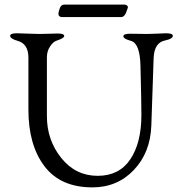

<svg xmlns="http://www.w3.org/2000/svg" viewBox="-20 -797 778 831"><path d="M257 -777H520Q526 -777 530.5 -772.5Q535 -768 533 -763Q533 -762 531 -757Q529 -752 528.5 -750.5Q528 -749 526.5 -744.5Q525 -740 524 -738.5Q523 -737 521 -733.5Q519 -730 517.5 -729Q516 -728 513.5 -726Q511 -724 508 -723.5Q505 -723 502 -723H247Q242 -723 237.5 -726.5Q233 -730 233 -735Q233 -747 239 -762Q245 -777 257 -777ZM645 -547Q644 -531 635 -254Q631 -137 559.5 -61.5Q488 14 380 14Q242 14 172.5 -77.5Q103 -169 103 -322V-547Q103 -607 57 -620Q24 -629 24 -642Q24 -653 53 -653Q67 -653 98.5 -651.5Q130 -650 149 -650Q166 -650 193 -651Q220 -652 229 -652Q258 -652 258 -641Q258 -632 225 -621Q211 -617 197 -596.5Q183 -576 183 -549V-294Q183 -191 245 -113.5Q307 -36 403 -36Q496 -36 544 -107.5Q592 -179 592 -300Q592 -357 588 -511Q586 -609 547 -620Q514 -629 514 -640Q514 -651 543 -651Q558 -651 581 -650.5Q604 -650 618 -650Q635 -650 662 -651.5Q689 -653 699 -653Q728 -653 728 -642Q728 -629 695 -622Q648 -613 645 -547Z"/></svg>

Font: EB Garamond
Style: SC
Weight: 400
Version: Version 000.010